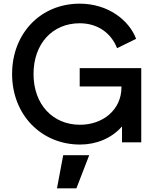

<svg xmlns="http://www.w3.org/2000/svg" viewBox="-20 -777 831 1048"><path d="M417 12C506 12 589 -22 646 -87V0H751V-405H415V-305H643V-301C643 -177 541 -96 417 -96C268 -96 163 -207 163 -373C163 -538 266 -650 415 -650C514 -650 587 -596 619 -514L723 -565C685 -666 571 -757 415 -757C202 -757 46 -595 46 -373C46 -151 205 12 417 12ZM291 251H397L467 70H325Z"/></svg>

Font: Mluvka SemiBold
Style: Regular
Weight: 600
Designer: Modified by Jiří Krblich, Original typeface by Gumpita Rahayu
Foundry: Gumpita Rahayu & Jiří Krblich
Version: Version 2.000;Glyphs 3.1.1 (3134)